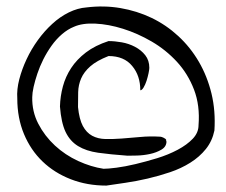

<svg xmlns="http://www.w3.org/2000/svg" viewBox="-20 -578 708 602"><path d="M34.2 -269.5Q32.2 -297.9 40.5 -329.6Q48.8 -361.3 63.5 -392.6Q78.1 -423.8 98.6 -452.1Q119.1 -480.5 143.6 -502.9Q168 -525.4 195.8 -539.1Q223.6 -552.7 251 -554.7Q305.7 -561.5 357.4 -552.7Q409.2 -543.9 455.1 -522Q501 -500 539.1 -464.8Q577.1 -429.7 603.5 -384.3Q629.9 -338.9 643.1 -284.7Q656.2 -230.5 652.3 -168.9Q645.5 -135.7 625.5 -110.8Q605.5 -85.9 576.7 -67.9Q547.9 -49.8 513.2 -38.1Q478.5 -26.4 442.9 -18.1Q407.2 -9.8 373.5 -4.9Q339.8 0 313.5 3.9Q252.9 3.9 201.7 -16.1Q150.4 -36.1 113.3 -71.8Q76.2 -107.4 55.2 -157.7Q34.2 -208 34.2 -269.5ZM81.1 -273.4Q80.1 -228.5 100.1 -189.9Q120.1 -151.4 152.3 -121.6Q184.6 -91.8 225.1 -73.2Q265.6 -54.7 304.7 -48.8Q318.4 -48.8 345.2 -52.2Q372.1 -55.7 404.8 -63.5Q437.5 -71.3 472.7 -82Q507.8 -92.8 537.1 -108.4Q566.4 -124 584.5 -143.1Q602.5 -162.1 602.5 -185.5Q607.4 -247.1 588.4 -296.9Q569.3 -346.7 534.7 -384.3Q500 -421.9 455.6 -447.8Q411.1 -473.6 365.7 -487.8Q320.3 -502 279.3 -503.9Q238.3 -505.9 211.9 -494.1Q192.4 -486.3 174.3 -470.7Q156.2 -455.1 141.6 -434.6Q127 -414.1 115.7 -391.6Q104.5 -369.1 97.2 -347.2Q89.8 -325.2 85.4 -305.7Q81.1 -286.1 81.1 -273.4ZM168 -244.1Q168.9 -276.4 177.2 -307.1Q185.5 -337.9 203.1 -364.7Q220.7 -391.6 249.5 -413.6Q278.3 -435.5 320.3 -449.2Q339.8 -449.2 361.8 -445.3Q383.8 -441.4 403.3 -431.2Q422.9 -420.9 435.5 -404.8Q448.2 -388.7 448.2 -365.2Q448.2 -360.4 445.8 -348.6Q443.4 -336.9 439.5 -324.7Q435.5 -312.5 430.2 -303.7Q424.8 -294.9 419.9 -294.9Q419.9 -340.8 394.5 -371.1Q369.1 -402.3 320.3 -402.3Q283.2 -387.7 263.2 -370.1Q243.2 -352.5 234.4 -332Q225.6 -311.5 225.1 -289.1Q224.6 -266.6 224.6 -242.2Q228.5 -204.1 239.7 -183.1Q251 -162.1 269 -152.3Q287.1 -142.6 310.5 -142.1Q334 -141.6 361.3 -143.6Q388.7 -145.5 418.9 -148.4Q449.2 -151.4 482.4 -149.4Q486.3 -149.4 493.2 -146Q500 -142.6 501 -139.6V-137.7V-135.7L502 -134.8Q502 -118.2 486.3 -108.9Q470.7 -99.6 450.2 -95.2Q429.7 -90.8 409.2 -90.3Q388.7 -89.8 379.9 -89.8Q325.2 -93.8 287.6 -99.1Q250 -104.5 224.6 -120.1Q199.2 -135.7 185.5 -164.6Q171.9 -193.4 168 -244.1Z"/></svg>

Font: Indie Flower
Style: Regular
Weight: 400
Designer: Kimberly Geswein
Foundry: Kimberly Geswein
Version: Version 1.001 2010